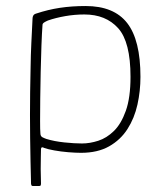

<svg xmlns="http://www.w3.org/2000/svg" viewBox="-20 -500 536 637"><path d="M83 110Q81 34 80 -42Q79 -118 80 -194Q81 -235 81.5 -276Q82 -317 84 -358Q86 -399 88 -439Q88 -444 90.5 -448.5Q93 -453 100 -455Q139 -468 178.5 -474Q218 -480 264 -480Q358 -480 402 -423.5Q446 -367 446 -245Q446 -198 436 -153Q426 -108 403 -72Q380 -36 342 -14.5Q304 7 249 7Q231 7 206.5 5Q182 3 160 -1Q138 -5 127 -9Q122 -12 119 -11Q116 -10 116 -5Q116 3 115.5 20.5Q115 38 115 61Q115 84 116 109Q116 110 115.5 113.5Q115 117 110 117H88Q85 117 84 114Q83 111 83 110ZM114 -58Q114 -48 121 -44.5Q128 -41 134 -39Q160 -31 193.5 -27.5Q227 -24 252 -24Q278 -24 306 -33Q334 -42 358 -65.5Q382 -89 397.5 -132.5Q413 -176 413 -245Q413 -361 372 -406.5Q331 -452 260 -452Q228 -452 196.5 -446.5Q165 -441 139 -432Q132 -429 126.5 -425.5Q121 -422 121 -417Q119 -390 117.5 -349Q116 -308 115 -262Q114 -216 113.5 -173Q113 -130 113 -99Q113 -68 114 -58Z"/></svg>

Font: Glory Thin Thin
Style: Regular
Weight: 250
Version: Version 1.011